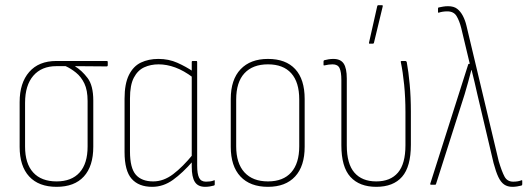

<svg xmlns="http://www.w3.org/2000/svg" viewBox="-20 -715 2041 743"><path d="M199 8Q130 8 93 -32Q56 -72 56 -147V-320Q56 -394 93 -436.5Q130 -479 198 -479H393Q397 -479 397 -475V-462Q397 -461 396 -459.5Q395 -458 393 -458L271 -459V-458Q297 -442 319 -413Q341 -384 341 -326V-147Q341 -72 304.5 -32Q268 8 199 8ZM199 -13Q257 -13 288 -47.5Q319 -82 319 -148V-324Q319 -366 306.5 -392Q294 -418 274 -434Q254 -450 234 -459H198Q141 -459 109 -422Q77 -385 77 -317V-148Q77 -82 108.5 -47.5Q140 -13 199 -13Z M569 8Q517 8 489.5 -23Q462 -54 462 -127V-333Q462 -391 479 -425Q496 -459 525.5 -473Q555 -487 593 -487Q633 -487 666.5 -472Q700 -457 728 -438L727 -415Q691 -442 658 -454Q625 -466 594 -466Q563 -466 538 -454.5Q513 -443 498 -414.5Q483 -386 483 -334V-129Q483 -65 505.5 -39Q528 -13 573 -13Q613 -13 650 -41Q687 -69 727 -118V-92Q687 -46 649.5 -19Q612 8 569 8ZM774 8Q746 8 734 -11Q722 -30 722 -70V-95V-103V-425V-433V-475Q722 -479 726 -479H740Q743 -479 743 -475V-74Q743 -42 750.5 -27Q758 -12 777 -12Q785 -12 793 -13Q801 -14 808 -17Q811 -19 811 -15V-1Q811 2 808 3Q801 5 792 6.5Q783 8 774 8Z M1017 8Q948 8 910.5 -32Q873 -72 873 -147V-332Q873 -407 911 -447Q949 -487 1017 -487Q1086 -487 1122.5 -447.5Q1159 -408 1159 -332V-147Q1159 -72 1122 -32Q1085 8 1017 8ZM1017 -13Q1076 -13 1107 -48Q1138 -83 1138 -149V-330Q1138 -397 1107 -431.5Q1076 -466 1017 -466Q958 -466 926 -431.5Q894 -397 894 -330V-149Q894 -83 926 -48Q958 -13 1017 -13Z M1436 8Q1371 8 1336 -30.5Q1301 -69 1301 -153V-405Q1301 -437 1294 -451.5Q1287 -466 1267 -466Q1260 -466 1252 -465Q1244 -464 1236 -462Q1232 -461 1232 -464V-477Q1232 -481 1235 -482Q1242 -484 1251.5 -485.5Q1261 -487 1270 -487Q1298 -487 1310 -469Q1322 -451 1322 -411V-152Q1322 -81 1351.5 -47Q1381 -13 1436 -13Q1491 -13 1520 -47Q1549 -81 1549 -153V-281Q1549 -337 1544 -387Q1539 -437 1531 -475Q1530 -479 1535 -479H1549Q1552 -479 1554 -475Q1561 -437 1565.5 -388Q1570 -339 1570 -283V-155Q1570 -70 1536 -31Q1502 8 1436 8ZM1410 -546Q1407 -546 1408 -550L1440 -692Q1441 -694 1442 -694.5Q1443 -695 1444 -695H1458Q1462 -695 1461 -690L1427 -549Q1426 -546 1423 -546Z M1963 8Q1944 8 1931 -1Q1918 -10 1908.5 -30Q1899 -50 1890 -84L1827 -351Q1822 -374 1816.5 -397Q1811 -420 1805 -444H1804Q1798 -420 1791.5 -397Q1785 -374 1778 -350L1667 -2Q1666 0 1663 0H1649Q1644 0 1645 -4L1792 -466Q1792 -468 1796 -468H1798L1765 -606Q1758 -634 1747 -652.5Q1736 -671 1711 -671Q1693 -671 1678 -666Q1675 -665 1675 -668V-682Q1675 -685 1677 -686Q1686 -688 1695 -689.5Q1704 -691 1714 -691Q1736 -691 1749 -681Q1762 -671 1771 -654Q1780 -637 1785 -616L1910 -91Q1922 -51 1932.5 -31.5Q1943 -12 1966 -12Q1984 -12 1997 -17Q2001 -19 2001 -15V-2Q2001 2 1998 3Q1990 5 1981 6.5Q1972 8 1963 8Z"/></svg>

Font: Sofia Sans Condensed Thin
Style: Regular
Weight: 250
Version: Version 4.100